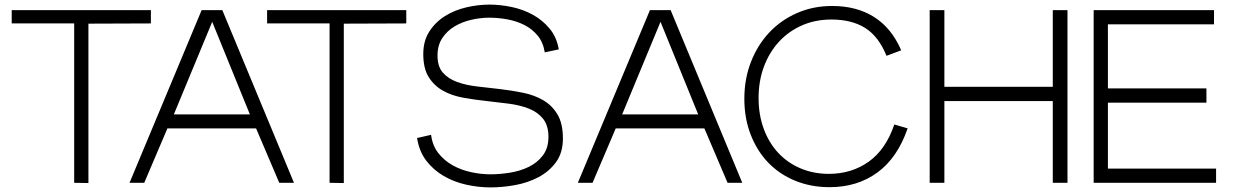

<svg xmlns="http://www.w3.org/2000/svg" viewBox="-20 -796 5372 836"><path d="M303 0V-694H31V-752H637V-694L365 -693V1Z M544 0 858 -752H948L1260 0H1196L1095 -237H709L608 0ZM904 -701 737 -298H1068Z M1415 0V-694H1143V-752H1749V-694L1477 -693V1Z M1885 -554Q1885 -506 1908.5 -479.5Q1932 -453 1970.5 -439Q2009 -425 2058 -419.5Q2107 -414 2158 -408Q2209 -402 2258 -392Q2307 -382 2345.5 -359.5Q2384 -337 2407.5 -297.5Q2431 -258 2431 -193Q2431 -131 2401 -90Q2371 -49 2324.5 -24.5Q2278 0 2222.5 10Q2167 20 2116 20Q2063 20 2009.5 8Q1956 -4 1911.5 -30Q1867 -56 1836 -96.5Q1805 -137 1796 -195L1857 -209Q1863 -162 1888.5 -129.5Q1914 -97 1950.5 -76.5Q1987 -56 2030.5 -46.5Q2074 -37 2116 -37Q2155 -37 2199.5 -44Q2244 -51 2281.5 -69Q2319 -87 2343.5 -119Q2368 -151 2368 -200Q2368 -250 2344.5 -279Q2321 -308 2283 -323Q2245 -338 2196 -344.5Q2147 -351 2095.5 -356.5Q2044 -362 1995 -371Q1946 -380 1908 -401.5Q1870 -423 1846.5 -460.5Q1823 -498 1823 -561Q1823 -618 1849.5 -659Q1876 -700 1917.5 -726Q1959 -752 2010.5 -764Q2062 -776 2111 -776Q2158 -776 2208 -765.5Q2258 -755 2300.5 -731.5Q2343 -708 2373.5 -671Q2404 -634 2413 -581L2352 -568Q2345 -612 2321 -641Q2297 -670 2263.5 -687Q2230 -704 2190 -711.5Q2150 -719 2110 -719Q2073 -719 2033 -710Q1993 -701 1960 -681.5Q1927 -662 1906 -630.5Q1885 -599 1885 -554Z M2496 0 2810 -752H2900L3212 0H3148L3047 -237H2661L2560 0ZM2856 -701 2689 -298H3020Z M3932 -237Q3888 -109 3800.5 -45Q3713 19 3592 19Q3511 19 3442.5 -9Q3374 -37 3325 -88Q3276 -139 3248.5 -210Q3221 -281 3221 -366Q3221 -453 3250 -527Q3279 -601 3330 -655Q3381 -709 3451 -739.5Q3521 -770 3603 -770Q3710 -770 3786 -722Q3862 -674 3904 -577L3840 -553Q3806 -637 3747.5 -674Q3689 -711 3600 -711Q3530 -711 3472 -685.5Q3414 -660 3372 -614.5Q3330 -569 3306.5 -506.5Q3283 -444 3283 -369Q3283 -296 3305.5 -235Q3328 -174 3368.5 -130.5Q3409 -87 3465.5 -63Q3522 -39 3589 -39Q3688 -39 3762.5 -92Q3837 -145 3874 -254Z M4028 0V-752H4092V-418H4564V-752H4628V0H4564V-356H4092V0Z M5275 -62V0H4742V-752H5266V-690H4804V-411H5233V-349H4804V-62Z"/></svg>

Font: Milkman
Style: Regular
Weight: 300
Designer: Giulia Boggio / Martin Desinde
Version: Version 1.000